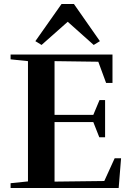

<svg xmlns="http://www.w3.org/2000/svg" viewBox="-20 -941 655 961"><path d="M33 0V-24L120 -33V-635L33 -644V-668H543V-526H511L472 -632L253 -635V-366H447L478 -440H506V-254H477L447 -330H253V-32L502 -35L554 -149H586L574 0ZM157 -735 288 -921H350L480 -735L449 -716L319 -832L188 -716Z"/></svg>

Font: Rufina
Style: Bold
Weight: 700
Designer: Martin Sommaruga
Foundry: Martin Sommaruga
Version: Version 1.001